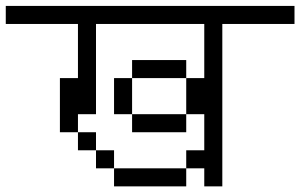

<svg xmlns="http://www.w3.org/2000/svg" viewBox="-20 -708 1040 665"><path d="M1000 -625H750V-62.5H687.5V-125H625V-187.5H687.5V-312.5H625V-437.5H687.5V-625H312.5V-312.5H250V-250H187.5V-437.5H250V-625H0V-687.5H1000ZM250 -250H312.5V-187.5H250ZM312.5 -187.5H375V-125H312.5ZM375 -125H625V-62.5H375ZM375 -437.5H437.5V-312.5H375ZM437.5 -312.5H625V-250H437.5ZM437.5 -500H625V-437.5H437.5Z"/></svg>

Font: 寒蝉点阵体 16px
Style: Regular
Weight: 400
Designer: Designed by Warren2060
Foundry: ChillType
Version: Version 1.000